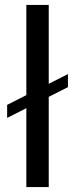

<svg xmlns="http://www.w3.org/2000/svg" viewBox="-20 -760 305 780"><path d="M178 -740V0H87V-740ZM256 -459V-406L9 -281V-334Z"/></svg>

Font: Pathway Extreme 72pt Medium
Style: Regular
Weight: 500
Designer: Eduardo Rodriguez Tunni
Foundry: Eduardo Rodriguez Tunni
Version: Version 1.001;gftools[0.9.26]